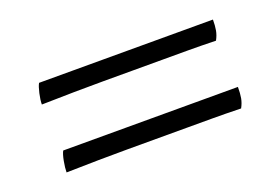

<svg xmlns="http://www.w3.org/2000/svg" viewBox="-46 -475 642 441"><g transform="rotate(-20 275.0 -254.5)"><path d="M57 -147Q57 -158 60 -174Q63 -190 67 -197H494Q494 -181 492 -170Q490 -159 484 -148Q445 -149 415.5 -149Q386 -149 355.5 -149Q325 -149 283 -149Q240 -149 205.5 -149Q171 -149 136 -148.5Q101 -148 57 -147ZM57 -313Q57 -324 60.5 -339.5Q64 -355 68 -362H493Q493 -347 491 -336Q489 -325 483 -314Q444 -315 415 -315Q386 -315 355.5 -315Q325 -315 283 -315Q240 -315 205.5 -315Q171 -315 136.5 -314.5Q102 -314 57 -313Z"/></g></svg>

Font: Vollkorn
Style: Regular
Weight: 400
Designer: Friedrich Althausen
Foundry: Friedrich Althausen
Version: Version 5.001